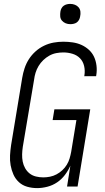

<svg xmlns="http://www.w3.org/2000/svg" viewBox="-20 -957 540 985"><path d="M171 8H170Q144 8 119.5 1Q95 -6 77 -22.5Q59 -39 49 -61.5Q39 -84 34.5 -109Q30 -134 31.5 -160Q33 -186 37 -213L94 -558Q98 -582 106 -606.5Q114 -631 128 -653Q142 -675 162 -693Q182 -711 206 -722.5Q230 -734 255 -738.5Q280 -743 305 -743Q329 -743 353 -739.5Q377 -736 398 -726.5Q419 -717 436 -701.5Q453 -686 462.5 -665.5Q472 -645 475 -620.5Q478 -596 474 -572L473 -566H412L413 -570Q417 -595 411.5 -618.5Q406 -642 390.5 -658Q375 -674 352 -681Q329 -688 305 -688Q287 -688 268.5 -684.5Q250 -681 233 -671.5Q216 -662 202 -648.5Q188 -635 178 -618.5Q168 -602 162.5 -584Q157 -566 155 -549L97 -204Q94 -184 93.5 -165Q93 -146 96.5 -128Q100 -110 109 -94Q118 -78 132 -67Q146 -56 164.5 -51.5Q183 -47 202 -47Q219 -47 236.5 -50.5Q254 -54 270 -62.5Q286 -71 299.5 -83.5Q313 -96 322.5 -111.5Q332 -127 337 -144Q342 -161 345 -177L372 -341H250L259 -396H443L378 0H324L341 -107Q330 -82 313 -59.5Q296 -37 273 -21.5Q250 -6 223 1Q196 8 171 8ZM341 -833Q328 -833 317 -837.5Q306 -842 298 -851Q290 -860 289 -872.5Q288 -885 290 -898Q291 -906 295.5 -914.5Q300 -923 307.5 -928Q315 -933 323.5 -935Q332 -937 340 -937Q353 -937 364.5 -932.5Q376 -928 383.5 -919Q391 -910 392.5 -897.5Q394 -885 391 -872Q390 -864 385.5 -855.5Q381 -847 374 -842Q367 -837 358 -835Q349 -833 341 -833Z"/></svg>

Font: Iosevka Curly Light
Style: Italic
Weight: 300
Italic angle: -9°
Monospace: yes
Designer: Belleve Invis
Foundry: Belleve Invis
Version: Version 22.1.2; ttfautohint (v1.8.4)